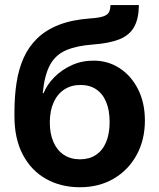

<svg xmlns="http://www.w3.org/2000/svg" viewBox="-20 -748 646 779"><path d="M304.2 11.7Q227.1 11.7 167 -22Q106.9 -55.7 72.8 -120.1Q38.6 -184.6 38.6 -276.4V-292.5Q38.6 -356.4 47.1 -412.1Q55.7 -467.8 75.9 -513.2Q96.2 -558.6 131.6 -592.8Q167 -627 220 -647.5Q272.9 -668 347.2 -673.3Q382.8 -675.8 399.9 -681.9Q417 -688 422.4 -699Q427.7 -710 428.2 -727.5H543.5Q543 -672.4 524.2 -638.7Q505.4 -605 464.6 -588.6Q423.8 -572.3 357.4 -567.4Q291 -562.5 248.3 -544.2Q205.6 -525.9 183.1 -484.9Q160.6 -443.8 153.3 -370.1H156.7Q170.9 -404.8 200.4 -434.8Q230 -464.8 270.8 -483.4Q311.5 -502 359.4 -502Q418.5 -502 465.6 -471.2Q512.7 -440.4 540.3 -385.5Q567.9 -330.6 567.9 -258.8Q567.9 -180.7 534.4 -119.4Q501 -58.1 441.4 -23.2Q381.8 11.7 304.2 11.7ZM304.7 -101.6Q342.3 -101.6 369.1 -119.4Q396 -137.2 410.4 -171.1Q424.8 -205.1 424.8 -252.9Q424.8 -300.8 410.6 -334.5Q396.5 -368.2 370.1 -385.7Q343.8 -403.3 306.6 -403.3Q269 -403.3 241 -385Q212.9 -366.7 197.5 -332.5Q182.1 -298.3 182.1 -251Q182.1 -205.6 196.8 -171.9Q211.4 -138.2 239 -119.9Q266.6 -101.6 304.7 -101.6Z"/></svg>

Font: Inter 16pt
Style: Bold
Weight: 700
Version: Version 4.001;git-66647c0bb